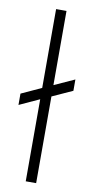

<svg xmlns="http://www.w3.org/2000/svg" viewBox="-86 -782 393 818"><g transform="rotate(10 110.5 -372.5)"><path d="M88 0H133V-375L221 -415V-464L133 -424V-745H88V-404L1 -364V-315L88 -355Z"/></g></svg>

Font: Plus Jakarta Sans ExtraLight
Style: Regular
Weight: 200
Designer: Gumpita Rahayu
Foundry: Tokotype
Version: Version 2.004; ttfautohint (v1.8.3)